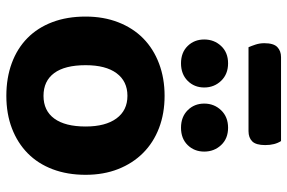

<svg xmlns="http://www.w3.org/2000/svg" viewBox="-174 -738 927 620"><g transform="rotate(90 290.0 -428.5)"><path d="M133 -767Q129 -776 124.5 -789.5Q120 -803 120 -818Q120 -848 132.5 -860Q145 -872 165 -872H436Q449 -852 449 -821Q449 -791 437 -779Q425 -767 404 -767ZM545 -241Q545 -182 527 -134.5Q509 -87 475.5 -54Q442 -21 395 -3Q348 15 290 15Q232 15 184.5 -2.5Q137 -20 103.5 -53Q70 -86 52 -133.5Q34 -181 34 -241Q34 -299 52.5 -346.5Q71 -394 104.5 -427Q138 -460 185.5 -478Q233 -496 290 -496Q347 -496 394 -478Q441 -460 474.5 -426.5Q508 -393 526.5 -346Q545 -299 545 -241ZM290 -376Q243 -376 217 -341Q191 -306 191 -241Q191 -174 216.5 -139.5Q242 -105 290 -105Q338 -105 363.5 -140Q389 -175 389 -241Q389 -305 363 -340.5Q337 -376 290 -376ZM263 -624Q263 -592 241.5 -570.5Q220 -549 185 -549Q150 -549 129 -570.5Q108 -592 108 -624Q108 -656 129 -678.5Q150 -701 185 -701Q220 -701 241.5 -678.5Q263 -656 263 -624ZM470 -624Q470 -592 449 -570.5Q428 -549 393 -549Q358 -549 336.5 -570.5Q315 -592 315 -624Q315 -656 336.5 -678.5Q358 -701 393 -701Q428 -701 449 -678.5Q470 -656 470 -624Z"/></g></svg>

Font: Baloo Bhai 2
Style: Bold
Weight: 700
Designer: Supriya Tembe, Noopur Datye and Ek Type
Foundry: Ek Type
Version: Version 1.640;PS 1.000;hotconv 16.6.51;makeotf.lib2.5.65220;